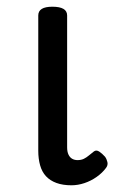

<svg xmlns="http://www.w3.org/2000/svg" viewBox="-20 -535 344 572"><path d="M193 17Q167 17 148 10Q129 3 117 -10Q105 -23 99.5 -42.5Q94 -62 94 -86V-489Q94 -502 104.5 -508.5Q115 -515 136 -515Q158 -515 169 -508.5Q180 -502 180 -489V-96Q180 -83 184 -74.5Q188 -66 195 -62Q202 -58 211 -58Q222 -58 230 -62Q238 -66 245 -72Q252 -78 260 -84Q267 -89 275.5 -83.5Q284 -78 293 -68Q298 -61 300 -52Q302 -43 296 -35Q285 -20 268 -8Q251 4 231.5 10.5Q212 17 193 17Z"/></svg>

Font: Playwrite FR Trad
Style: Regular
Weight: 400
Designer: Veronika Burian, José Scaglione
Foundry: TypeTogether
Version: Version 1.000